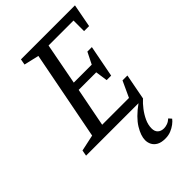

<svg xmlns="http://www.w3.org/2000/svg" viewBox="-259 -702 1028 1028"><g transform="rotate(-45 255.5 -187.5)"><path d="M-8 0 -2 -33 91 -53 189 -558 104 -578 110 -611H519L494 -479H456V-559H267L222 -323H358L391 -389H425L390 -208H356L346 -277H213L170 -56H373L415 -147H452L424 0ZM357 236Q327 236 309 226Q291 216 282.5 200Q274 184 274 165Q274 132 300.5 88.5Q327 45 389 0H423Q405 16 386.5 40Q368 64 355.5 91Q343 118 343 145Q343 168 356 180Q369 192 391 192Q403 192 417 187Q431 182 444 170L458 186Q450 197 435 208.5Q420 220 400.5 228Q381 236 357 236Z"/></g></svg>

Font: Manuale
Style: Italic
Weight: 400
Italic angle: -11°
Designer: Eduardo Tunni / Pablo Cosgaya
Foundry: Eduardo Tunni / Pablo Cosgaya
Version: Version 1.002